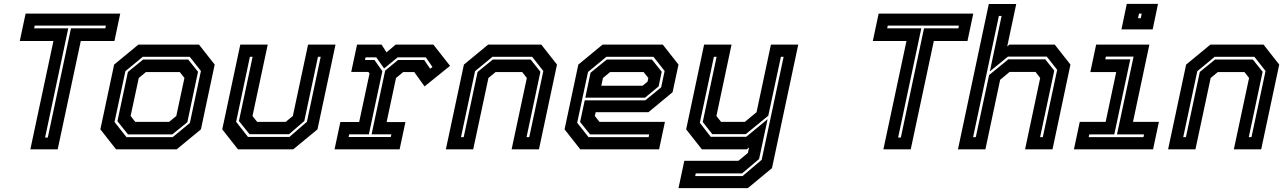

<svg xmlns="http://www.w3.org/2000/svg" viewBox="-20 -770 6636 990"><path d="M136.5 0 255.5 -558.5H82L112 -700H600L570 -558.5H396.5L277.5 0ZM212.5 -61H226.5L346 -624H523L526 -638H159L156 -624H332Z M578.5 0 497.5 -103 568.5 -437 693.5 -540H1006L1087 -437L1016 -103L891 0ZM632 -63H870.5L959 -136L1016 -404L958.5 -477H716L626.5 -403L570.5 -141ZM640 -77 585.5 -145 639.5 -399 718 -463H950.5L1001 -400L946 -140L868.5 -77ZM677.5 -141.5H852L889 -172L931 -368L907 -398.5H732.5L695.5 -368L653.5 -172Z M1207 0 1126 -103 1219 -540H1360.5L1282 -172L1306 -141.5H1453L1490 -172L1568.5 -540H1710L1617 -103L1492 0ZM1258.5 -64H1472.5L1562.5 -142L1633.5 -477H1619.5L1549 -146L1470.5 -78H1266.5L1212 -146L1282.5 -477H1268.5L1197.5 -142Z M1705 0 1735 -141H1832L1885.5 -391.5L1879.5 -399H1791L1821 -540H1947.5L1973 -500L2020 -540H2214.5L2300.5 -430.5L2169 -324.5L2116 -398.5H2059L2022 -368L1973.5 -140.5H2070.5L2040.5 0ZM1777.5 -63.5H1995L1998 -77.5H1896L1966 -406L2032 -460.5H2167.5L2198 -415.5L2210 -424.5L2175.5 -474.5H2030.5L1960.5 -417L1920 -474.5H1865L1862 -460.5H1911L1951.5 -403L1882 -77.5H1780.5Z M2279 0 2372 -437 2497 -540H2771L2852 -437L2759 0H2618L2696.5 -368L2672.5 -398.5H2535.5L2498.5 -368L2420 0ZM2357 -63H2371L2442.5 -399L2521 -463H2716L2766.5 -400L2695 -63H2709L2781.5 -404L2724 -477H2519L2429.5 -403Z M3397.5 -540 3478.5 -437 3448 -294.5 3323.5 -191.5H3051.5L3047 -172L3071 -141.5H3408.5L3378.5 0H2972L2891 -103L2962 -437L3087 -540ZM3341.5 -463 3392 -400 3376 -324.5 3306 -266.5H2998L3025 -395L3108.5 -463ZM3349.5 -477H3106.5L3012 -399L2956 -137L3014.5 -63H3324.5L3327.5 -77H3022.5L2971 -141L2995 -252.5H3307L3389 -319.5L3407 -404ZM3298.5 -398.5H3126L3089 -368L3080.5 -328H3293.5L3319 -349L3323 -368Z M3599 0 3518 -103 3610.5 -540H3752L3674 -172L3698 -141.5H3820.5L3881 -191.5L3955 -540H4096L3960.5 97L3836 200H3478.5L3508.5 59H3787.5L3836.5 18.5L3842.5 -10L3830.5 0ZM3564.5 138H3808.5L3907.5 54L4020.5 -477H4006.5L3941.5 -173.5L3825.5 -78.5H3652.5L3603.5 -141L3675 -477H3661L3588.5 -137L3644.5 -64.5H3827.5L3938 -155.5L3894 50L3806.5 124H3567.5Z M4535 0 4654 -558.5H4480.5L4510.5 -700H4998.5L4968.5 -558.5H4795L4676 0ZM4611 -61H4625L4744.5 -624H4921.5L4924.5 -638H4557.5L4554.5 -624H4730.5Z M4919.5 0 5078.5 -749.5H5220L5173.5 -530.5L5185 -540H5418.5L5499.5 -437L5407 0H5265.5L5343.5 -368L5319.5 -399H5185.5L5137 -358.5L5061 0ZM4997.5 -63H5011.5L5080 -383L5179 -464H5369.5L5416 -406L5343 -63H5357L5431 -410L5377.5 -478H5177L5084 -402L5144.5 -688H5130.5Z M5762.5 -618.5 5790 -750H5951L5923.5 -618.5ZM5848 -676H5862L5867 -700H5853ZM5517.5 0 5547.5 -141.5H5681L5735.5 -398.5H5602L5632 -540H5906.5L5822 -141.5H5955.5L5925.5 0ZM5593.5 -63H5876L5879 -77H5739.5L5825 -478H5682L5679 -464H5808L5725.5 -77H5596.5Z M6003 0 6096 -437 6221 -540H6495L6576 -437L6483 0H6342L6420.5 -368L6396.5 -398.5H6259.5L6222.5 -368L6144 0ZM6081 -63H6095L6166.5 -399L6245 -463H6440L6490.5 -400L6419 -63H6433L6505.5 -404L6448 -477H6243L6153.5 -403Z"/></svg>

Font: Tourney Thin
Style: Bold Italic
Weight: 700
Italic angle: -12°
Version: Version 1.015